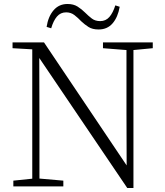

<svg xmlns="http://www.w3.org/2000/svg" viewBox="-20 -936 828 964"><path d="M214 -801Q222 -853 249 -884.5Q276 -916 319 -916Q349 -916 369.5 -903Q390 -890 407 -873Q424 -856 441 -843Q458 -830 483 -830Q511 -830 529 -850.5Q547 -871 559 -909L581 -902Q572 -850 545.5 -819Q519 -788 475 -788Q444 -788 424.5 -800.5Q405 -813 388 -829Q372 -846 354 -860Q336 -874 312 -874Q284 -874 266 -853Q248 -832 237 -794ZM47 0V-29L153 -40H172L298 -29V0ZM142 0V-701H177L178 -343V0ZM497 -694V-723H747V-694L642 -684H624ZM619 8 169 -657 167 -658 147 -688 43 -694V-723H201L633 -80L616 -74L615 -373V-723H650V8Z"/></svg>

Font: Noto Serif SC ExtraLight
Style: Regular
Weight: 200
Designer: Ryoko NISHIZUKA 西塚涼子 (kana & ideographs); Frank Grießhammer (Latin, Greek & Cyrillic); Wenlong ZHANG 张文龙 (bopomofo); San
Foundry: Adobe
Version: Version 2.002-H1;hotconv 1.1.0;makeotfexe 2.6.0